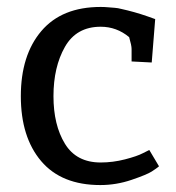

<svg xmlns="http://www.w3.org/2000/svg" viewBox="-20 -523 506 553"><path d="M270 -503Q281 -503 291.5 -502Q302 -501 310.5 -500.5Q319 -500 330.5 -497Q342 -494 347.5 -493Q353 -492 366.5 -488Q380 -484 385 -482.5Q390 -481 406 -475.5Q422 -470 427 -468L417 -343L359 -346V-382Q359 -392 352 -416Q316 -446 270 -446Q200 -446 167 -388Q134 -330 134 -246Q134 -163 167 -109Q200 -55 270 -55Q305 -55 340 -64Q375 -73 392 -82L410 -91L438 -44Q431 -38 417 -29Q403 -20 359 -5Q315 10 269 10Q157 10 98.5 -59Q40 -128 40 -246Q40 -364 99 -433.5Q158 -503 270 -503Z"/></svg>

Font: Andada
Style: Regular
Weight: 400
Designer: Carolina Giovagnoli
Foundry: Carolina Giovagnoli
Version: Version 1.003